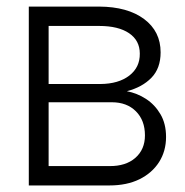

<svg xmlns="http://www.w3.org/2000/svg" viewBox="-20 -566 566 586"><path d="M67.9 0V-545.9H282.7Q369.6 -545.4 419.9 -507.8Q470.2 -470.2 470.2 -406.2Q470.2 -357.4 442.1 -328.6Q414.1 -299.8 367.2 -287.6Q398.4 -281.7 425.5 -264.2Q452.6 -246.6 469.7 -217.5Q486.8 -188.5 486.8 -147.9Q486.8 -105 465.6 -71.5Q444.3 -38.1 405.8 -19Q367.2 0 314 0ZM128.4 -59.1H314Q363.8 -58.6 393.1 -84.2Q422.4 -109.9 422.4 -152.8Q422.4 -198.7 394.8 -226.3Q367.2 -253.9 321.3 -253.9H128.4ZM128.4 -309.6H286.6Q341.8 -310.1 374.5 -335.2Q407.2 -360.4 406.7 -402.3Q406.7 -442.4 374 -464.6Q341.3 -486.8 282.7 -486.8H128.4Z"/></svg>

Font: Inter Tight Light
Style: Regular
Weight: 300
Designer: Rasmus Andersson
Foundry: rsms
Version: Version 3.004